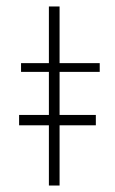

<svg xmlns="http://www.w3.org/2000/svg" viewBox="-20 -573 354 593"><path d="M131 -553H164V-378H288V-351H164V0H131V-351H45V-378H131ZM39 -218H276V-186H39Z"/></svg>

Font: Josefin Sans Thin ExtraLight
Style: Regular
Weight: 250
Version: Version 2.001